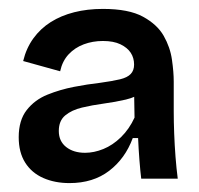

<svg xmlns="http://www.w3.org/2000/svg" viewBox="-20 -691 447 431"><path d="M136 -280Q103 -280 77 -291.5Q51 -303 36.5 -326Q22 -349 22 -383Q22 -421 40 -444Q58 -467 86.5 -478.5Q115 -490 146 -496Q177 -502 204 -505Q233 -509 249.5 -513Q266 -517 273.5 -525Q281 -533 281 -546Q281 -561 273.5 -572.5Q266 -584 250.5 -591.5Q235 -599 211 -599Q188 -599 168 -591.5Q148 -584 134 -569Q120 -554 115 -531L32 -554Q39 -583 55 -605Q71 -627 94 -641.5Q117 -656 146.5 -663.5Q176 -671 211 -671Q269 -671 301 -653.5Q333 -636 347.5 -610.5Q362 -585 366 -557Q370 -529 370 -508V-441Q370 -418 371 -391.5Q372 -365 374 -339Q376 -313 379 -290H297Q295 -306 293 -331.5Q291 -357 290 -381H278Q261 -335 225 -307.5Q189 -280 136 -280ZM171 -348Q191 -348 212 -356.5Q233 -365 251.5 -383Q270 -401 282 -427L281 -487L300 -485Q286 -473 262.5 -467.5Q239 -462 213 -458.5Q187 -455 164 -449.5Q141 -444 126.5 -432Q112 -420 112 -397Q112 -374 128.5 -361Q145 -348 171 -348Z"/></svg>

Font: Bricolage Grotesque 48pt Condensed ExtraBold Medium
Style: Regular
Weight: 500
Version: Version 1.000;gftools[0.9.30]